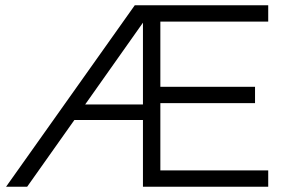

<svg xmlns="http://www.w3.org/2000/svg" viewBox="-20 -708 1086 728"><path d="M522 0V-253H262L83 0H3L491 -688H997V-626H588V-379H947V-317H588V-62H997V0ZM522 -312V-622L303 -312Z"/></svg>

Font: Roundo
Style: Regular
Weight: 400
Designer: Namrata Goyal (Gurmukhi), Shiva Nallaperumal (Latin)
Foundry: Indian Type Foundry
Version: Version 1.000;PS 1.0;hotconv 1.0.88;makeotf.lib2.5.647800